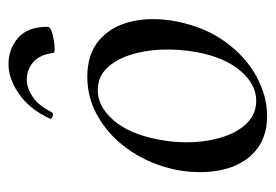

<svg xmlns="http://www.w3.org/2000/svg" viewBox="-116 -504 634 441"><g transform="rotate(-90 200.5 -283.0)"><path d="M155 14Q105 14 73.5 -14Q42 -42 31.5 -89Q21 -136 31 -193Q43 -252 74 -298.5Q105 -345 149.5 -372Q194 -399 245 -399Q298 -399 330 -371Q362 -343 372.5 -296Q383 -249 372 -193Q359 -128 325 -81.5Q291 -35 246 -10.5Q201 14 155 14ZM190 -11Q228 -11 259 -47.5Q290 -84 302 -149Q309 -189 307.5 -228.5Q306 -268 295 -301.5Q284 -335 264 -355Q244 -375 214 -375Q177 -375 145.5 -339Q114 -303 101 -236Q93 -195 95 -155.5Q97 -116 108.5 -83Q120 -50 140.5 -30.5Q161 -11 190 -11ZM300 -477Q296 -508 279 -523Q262 -538 238 -538Q219 -538 198.5 -524Q178 -510 164 -481Q161 -476 154.5 -478.5Q148 -481 149 -485Q171 -532 206 -556Q241 -580 274 -580Q309 -580 334.5 -558Q360 -536 360 -490Q360 -485 351 -481.5Q342 -478 330 -476Q318 -474 309 -474Q300 -474 300 -477Z"/></g></svg>

Font: Cormorant Garamond Light Medium
Style: Italic
Weight: 500
Italic angle: -10°
Version: Version 4.001